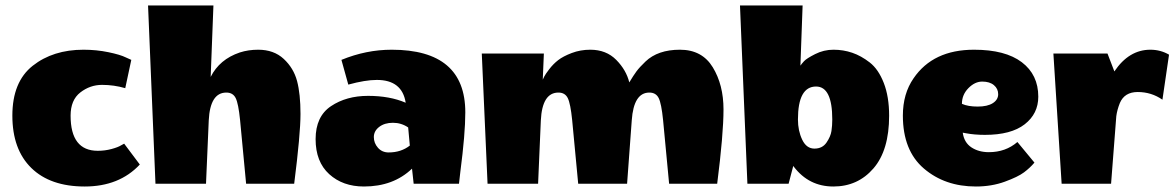

<svg xmlns="http://www.w3.org/2000/svg" viewBox="-20 -669 4276 699"><path d="M489 -70Q414 10 288.5 10Q163 10 94 -57.5Q25 -125 25 -248Q25 -371 99 -429.5Q173 -488 284 -488Q331 -488 374.5 -479Q418 -470 438 -460L458 -451L436 -348Q395 -360 351.5 -360Q308 -360 272.5 -332.5Q237 -305 237 -248Q237 -120 336 -120Q362 -120 386 -126.5Q410 -133 421 -140L432 -146Z M920 -488Q977 -488 1013 -454.5Q1049 -421 1061.5 -374Q1074 -327 1074 -254Q1074 -181 1051 0H876L854 -232Q848 -292 838 -312Q828 -332 804 -332Q745 -332 740 -231L730 0H546L519 -649H757L747 -389Q779 -453 853 -478Q884 -488 920 -488Z M1305 10Q1228 10 1178.5 -35Q1129 -80 1129 -162.5Q1129 -245 1185 -282.5Q1241 -320 1320 -320Q1399 -320 1457 -295Q1444 -378 1352 -378Q1310 -378 1248 -361L1223 -451Q1313 -488 1406 -488Q1674 -488 1674 -260Q1674 -182 1656 -44L1651 0H1486L1480 -55Q1412 10 1305 10ZM1395 -114Q1440 -114 1472 -139L1466 -205Q1441 -222 1410.5 -222Q1380 -222 1360.5 -207Q1341 -192 1341 -170Q1341 -148 1356 -131Q1371 -114 1395 -114Z M2591 0H2416L2394 -232Q2388 -292 2378 -312Q2368 -332 2344 -332Q2287 -332 2280 -231L2263 0H2085L2063 -232Q2057 -292 2047 -312Q2037 -332 2013 -332Q1954 -332 1949 -231L1939 0H1755L1734 -474H1960L1956 -379Q1958 -383 1961.5 -390.5Q1965 -398 1979.5 -417Q1994 -436 2012 -450Q2030 -464 2061.5 -476Q2093 -488 2129 -488Q2187 -488 2223.5 -451Q2260 -414 2271 -369Q2286 -394 2297 -409Q2308 -424 2330 -445Q2375 -488 2455.5 -488Q2536 -488 2575 -424Q2614 -360 2614 -270.5Q2614 -181 2591 0Z M3217 -248Q3217 -122 3160 -56Q3103 10 3014 10Q2925 10 2870 -62Q2869 -64 2868 -65L2851 0H2701L2674 -649H2902L2894 -430Q2898 -436 2907 -446Q2916 -456 2947.5 -472Q2979 -488 3014.5 -488Q3050 -488 3082.5 -477Q3115 -466 3146.5 -441.5Q3178 -417 3197.5 -367Q3217 -317 3217 -248ZM2951 -354Q2885 -354 2885 -234Q2885 -193 2900.5 -160.5Q2916 -128 2945 -128Q2974 -128 2989 -150Q3004 -172 3007 -192Q3010 -212 3010 -234Q3010 -354 2951 -354Z M3533 10Q3420 10 3343.5 -55.5Q3267 -121 3267 -248Q3267 -328 3306 -384Q3377 -488 3526 -488Q3640 -488 3700 -442.5Q3760 -397 3760 -317Q3760 -255 3710.5 -216.5Q3661 -178 3566 -178Q3527 -178 3496 -184L3485 -186Q3490 -150 3516.5 -132.5Q3543 -115 3580 -115Q3641 -115 3684 -152L3746 -77Q3730 -58 3708 -41.5Q3686 -25 3638 -7.5Q3590 10 3533 10ZM3482 -291Q3504 -281 3539.5 -281Q3575 -281 3594.5 -293.5Q3614 -306 3614 -326Q3614 -346 3598.5 -359Q3583 -372 3556 -372Q3529 -372 3505.5 -348Q3482 -324 3482 -291Z M4037 -409Q4090 -488 4168 -488Q4205 -488 4236 -470L4212 -306Q4172 -334 4122 -334Q4074 -334 4057 -294Q4047 -269 4044 -246L4025 0H3845L3815 -474H4012Z"/></svg>

Font: Wendy One
Style: Regular
Weight: 400
Designer: Alejandro Inler
Foundry: Alejandro Inler
Version: 1.001